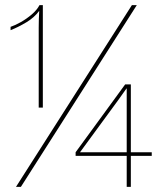

<svg xmlns="http://www.w3.org/2000/svg" viewBox="-20 -724 637 744"><path d="M133 -704H146V-307H130V-617Q130 -634 130.5 -650Q131 -666 132 -682Q113 -656 82 -637.5Q51 -619 21 -607V-620Q39 -626 61 -638.5Q83 -651 103 -668Q123 -685 133 -704ZM42 0 491 -704H510L61 0ZM568 -134V-120H487V0H471V-120H273V-134L465 -397H487V-134ZM290 -134H471V-381H470Q462 -370 454 -358.5Q446 -347 438 -336Z"/></svg>

Font: Prodigy Sans Thin
Style: Regular
Weight: 100
Designer: Wei Huang
Foundry: Wei Huang
Version: Version 1.003; ttfautohint (v1.8.3)